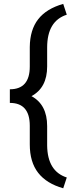

<svg xmlns="http://www.w3.org/2000/svg" viewBox="-20 -800 378 998"><path d="M308.6 178.7Q222.2 154.3 178.5 98.4Q134.8 42.5 134.8 -49.3V-146.5Q134.8 -265.1 31.2 -265.1V-335.9Q134.8 -335.9 134.8 -454.1V-555.7Q135.7 -645 178.5 -700Q221.2 -754.9 308.6 -779.8L327.1 -723.6Q225.1 -690.9 225.1 -553.2V-454.6Q225.1 -343.8 143.6 -300.3Q225.1 -256.3 225.1 -144.5V-43.9Q226.6 90.3 327.1 122.6Z"/></svg>

Font: SteelSelectRoboto
Style: Roboto-Regular
Weight: 400
Designer: Google
Version: Version 2.137; 2017